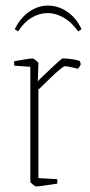

<svg xmlns="http://www.w3.org/2000/svg" viewBox="-20 -660 324 690"><path d="M109 10Q107 10 98 3Q89 -4 89 -7V-420L31 -424V-440Q58 -445 75 -447.5Q92 -450 98 -450Q100 -450 109 -443Q118 -436 118 -433L116 -368Q123 -376 137 -389Q151 -402 166 -416.5Q181 -431 192 -440.5Q203 -450 205 -450Q222 -450 241 -447Q260 -444 266 -441Q267 -440 268.5 -436Q270 -432 270 -429Q270 -427 266.5 -421.5Q263 -416 260 -413Q247 -416 234 -419Q221 -422 213 -422Q209 -422 194 -409.5Q179 -397 161.5 -380Q144 -363 131 -350.5Q118 -338 118 -338V-20L186 -16V0Q158 4 137.5 7Q117 10 109 10ZM152 -640Q189 -640 221.5 -618Q254 -596 273 -555L261 -547Q238 -580 209 -596.5Q180 -613 152 -613Q121 -613 93.5 -596.5Q66 -580 45 -547L33 -555Q53 -596 85 -618Q117 -640 152 -640Z"/></svg>

Font: Grenze Gotisch Thin
Style: Regular
Weight: 100
Designer: Renata Polastri
Foundry: Omnibus-Type
Version: Version 1.001